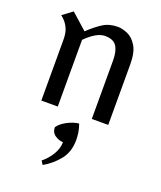

<svg xmlns="http://www.w3.org/2000/svg" viewBox="-140 -552 780 933"><g transform="rotate(20 250.0 -86.0)"><path d="M80 0V-314Q80 -349 70.5 -370.5Q61 -392 49 -404.5Q37 -417 29 -423L80 -461L162 -388Q199 -423 231.5 -443.5Q264 -464 308 -464Q331 -464 358.5 -452Q386 -440 406 -407.5Q426 -375 426 -313V0H341V-303Q341 -350 324.5 -375.5Q308 -401 264 -401Q221 -401 165 -345V0ZM193 292 181 273Q210 250 229 218Q248 186 248 154Q227 154 206.5 140Q186 126 186 99Q200 78 231 61.5Q262 45 291 42Q299 64 302 84Q305 104 305 122Q305 184 272 225Q239 266 193 292Z"/></g></svg>

Font: Belleza
Style: Regular
Weight: 400
Designer: Eduardo Rodriguez Tunni
Foundry: Eduardo Rodriguez Tunni
Version: Version 1.003; ttfautohint (v1.8.4.7-5d5b)